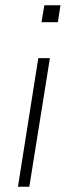

<svg xmlns="http://www.w3.org/2000/svg" viewBox="-20 -707 256 727"><path d="M137 -623 148 -687H209L199 -623ZM48 0 125 -487H169L91 0Z"/></svg>

Font: Nunito Sans 10pt SemiCondensed ExtraLight
Style: Italic
Weight: 250
Width: 4
Italic angle: -9°
Designer: Vernon Adams
Foundry: Vernon Adams
Version: Version 3.101;gftools[0.9.27]